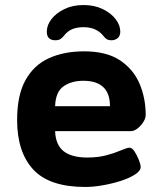

<svg xmlns="http://www.w3.org/2000/svg" viewBox="-20 -735 640 763"><path d="M319 8Q176 8 112 -61.5Q48 -131 48 -258Q48 -357 81.5 -417Q115 -477 175 -504Q235 -531 314 -531Q403 -531 456.5 -495.5Q510 -460 534.5 -402.5Q559 -345 559 -278Q559 -265 549.5 -250Q540 -235 526.5 -224.5Q513 -214 501 -214H199Q201 -159 233 -134Q265 -109 327 -109Q371 -109 405 -118.5Q439 -128 462 -138Q485 -148 495 -148Q505 -148 515 -132.5Q525 -117 532 -99Q539 -81 539 -71Q539 -56 516.5 -41.5Q494 -27 459.5 -16Q425 -5 387.5 1.5Q350 8 319 8ZM199 -313H417Q417 -414 311 -414Q264 -414 232.5 -392Q201 -370 199 -313ZM312 -715Q355 -715 388 -699Q421 -683 439.5 -659Q458 -635 458 -609Q458 -593 448 -584Q438 -575 423 -575Q411 -575 404 -579.5Q397 -584 392 -591Q364 -627 312 -627Q287 -627 268 -619.5Q249 -612 234 -593Q228 -585 220.5 -580Q213 -575 200 -575Q166 -575 166 -609Q166 -635 184.5 -659Q203 -683 236 -699Q269 -715 312 -715Z"/></svg>

Font: Asap Semi Expanded
Style: Bold
Weight: 700
Width: 6
Designer: Pablo Cosgaya
Foundry: Omnibus-Type
Version: Version 3.001; ttfautohint (v1.8.4.7-5d5b)